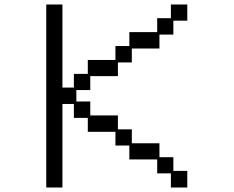

<svg xmlns="http://www.w3.org/2000/svg" viewBox="-20 -807 1040 855"><path d="M186 -787H258V-417H309V-478H371V-540H494V-602H556V-664H680V-726H741V-787H814V-715H752V-653H690V-591H567V-529H505V-468H382V-406H320V-355H382V-293H505V-231H567V-169H690V-107H752V-46H814V28H741V-35H680V-97H556V-159H494V-220H371V-282H309V-344H258V28H186Z"/></svg>

Font: DotGothic16
Style: Regular
Weight: 400
Designer: Fontworks Inc.
Foundry: Fontworks Inc.
Version: Version 1.100